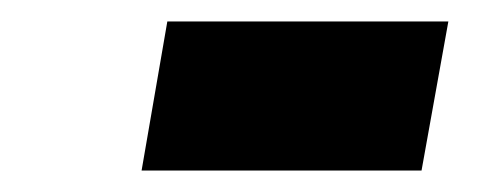

<svg xmlns="http://www.w3.org/2000/svg" viewBox="-20 -385 446 179"><path d="M112 -226 136 -365H398L373 -226Z"/></svg>

Font: Overpass Black
Style: Italic
Weight: 900
Italic angle: -10°
Designer: Delve Withrington, Dave Bailey, Thomas Jockin
Foundry: Delve Fonts LLC
Version: Version 4.000